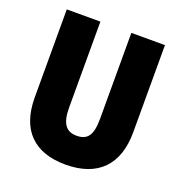

<svg xmlns="http://www.w3.org/2000/svg" viewBox="-130 -827 899 950"><g transform="rotate(20 319.5 -352.0)"><path d="M578 -255V-714H401V-262C401 -175 377 -143 320 -143C266 -143 238 -176 238 -261V-714H61V-251C61 -79 152 10 317 10C488 10 578 -85 578 -255Z"/></g></svg>

Font: Noto Sans Devanagari UI Condensed Black
Style: Regular
Weight: 900
Width: 3
Designer: Jelle Bosma - Monotype Design Team
Foundry: Monotype Imaging Inc.
Version: Version 2.004